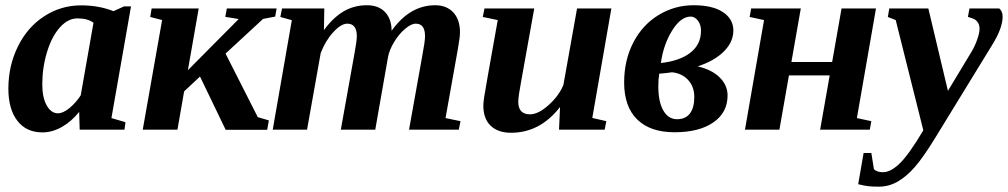

<svg xmlns="http://www.w3.org/2000/svg" viewBox="-20 -491 3816 727"><path d="M401.9 -43.9 455.1 -28.3 451.2 0H281.7L279.8 -67.4Q251 -31.2 214.6 -10.5Q178.2 10.3 140.6 10.3Q79.6 10.3 45.7 -33.7Q11.7 -77.6 11.7 -155.8Q11.7 -241.2 47.4 -314.2Q83 -387.2 146.7 -429Q210.4 -470.7 287.1 -470.7Q354.5 -470.7 409.7 -448.7L449.7 -466.8H476.1ZM140.1 -171.4Q140.1 -121.1 157 -91.6Q173.8 -62 199.2 -62Q218.8 -62 242.7 -81.5Q266.6 -101.1 285.6 -129.9L334 -404.8Q312 -421.4 273.4 -421.4Q237.3 -421.4 206.5 -387Q175.8 -352.5 158 -293.7Q140.1 -234.9 140.1 -171.4Z M1027.3 -459 1022 -428.2 976.1 -419.4 834 -288.1 956.1 -47.4 998 -35.2 991.7 0.5H834.5L737.3 -201.2L677.2 -145L651.9 0H520.5L593.8 -415L548.8 -426.8L554.2 -459H732.4L691.4 -225.1L883.8 -418.9L833 -427.2L838.9 -459Z M1589.4 -354Q1589.4 -401.4 1554.2 -401.4Q1537.1 -401.4 1513.9 -381.8Q1490.7 -362.3 1472.4 -332Q1454.1 -301.8 1449.2 -274.9L1400.9 0H1270.5L1320.3 -277.8Q1331.1 -334.5 1331.1 -354Q1331.1 -401.4 1294.9 -401.4Q1271.5 -401.4 1241.7 -368.9Q1211.9 -336.4 1194.3 -290L1142.6 0H1012.7L1085 -414.6L1041.5 -426.8L1047.9 -459H1208L1206.5 -377Q1241.7 -424.8 1281.2 -448Q1320.8 -471.2 1369.6 -471.2Q1413.1 -471.2 1437.7 -445.6Q1462.4 -419.9 1462.9 -374.5Q1531.7 -471.2 1627.9 -471.2Q1670.9 -471.2 1696.3 -444.1Q1721.7 -417 1721.7 -368.2Q1721.7 -350.1 1713.4 -303.7L1667 -43.9L1723.6 -32.2L1717.3 0H1528.8L1578.6 -277.8Q1589.4 -334.5 1589.4 -354Z M1942.4 -105.5Q1942.4 -58.1 1986.8 -58.1Q2018.1 -58.1 2057.1 -93Q2096.2 -127.9 2113.3 -169.4L2165 -459H2294.9L2222.7 -44.4L2275.9 -32.2L2269.5 0H2096.7L2100.6 -85.9Q2024.9 11.7 1915 11.7Q1865.7 11.7 1837.9 -14.9Q1810.1 -41.5 1810.1 -91.3Q1810.1 -100.6 1813.2 -123Q1816.4 -145.5 1864.7 -415L1808.1 -426.8L1814.5 -459H2002.9L1953.1 -181.6Q1942.4 -125.5 1942.4 -105.5Z M2734.9 -129.4Q2734.9 -64.9 2681.2 -27.6Q2627.4 9.8 2534.2 9.8Q2441.9 9.8 2392.6 -38.8Q2343.3 -87.4 2343.3 -178.7Q2343.3 -262.7 2377.9 -329.8Q2412.6 -397 2473.6 -434.1Q2534.7 -471.2 2606 -471.2Q2678.2 -471.2 2717.5 -445.1Q2756.8 -418.9 2756.8 -375.5Q2756.8 -332 2720.9 -296.1Q2685.1 -260.3 2621.6 -239.7Q2675.8 -227.1 2705.3 -197.5Q2734.9 -168 2734.9 -129.4ZM2472.7 -163.6Q2472.7 -105.5 2491.7 -72.5Q2510.7 -39.6 2543.5 -39.6Q2575.7 -39.6 2592.3 -61.3Q2608.9 -83 2608.9 -124Q2608.9 -162.6 2585.7 -188Q2562.5 -213.4 2524.4 -217.3Q2505.9 -214.4 2476.1 -211.9Q2472.7 -191.4 2472.7 -163.6ZM2482.4 -252.4Q2554.2 -260.3 2594.2 -291.5Q2634.3 -322.8 2634.3 -375Q2634.3 -397.5 2622.6 -412.8Q2610.8 -428.2 2595.2 -428.2Q2557.6 -428.2 2524.7 -374.8Q2491.7 -321.3 2482.4 -252.4Z M3121.6 -205.6H2967.3L2931.2 0H2800.8L2873 -415L2818.4 -426.8L2824.2 -459H3012.2L2976.6 -256.3H3130.9L3166.5 -459H3296.9L3224.6 -43.9L3279.3 -32.2L3273.4 0H3085.4Z M3776.4 -428.2Q3776.4 -384.3 3736.8 -320.8L3522.5 28.8Q3475.6 105.5 3443.6 141.8Q3411.6 178.2 3378.4 197Q3345.2 215.8 3308.1 215.8Q3283.2 215.8 3268.3 214.1Q3253.4 212.4 3229.5 206.5L3250 88.4H3279.3L3289.1 149.9Q3301.3 161.1 3323.2 161.1Q3352.5 161.1 3387.2 127.4Q3421.9 93.8 3476.1 2.4L3371.6 -415L3341.8 -426.8L3347.2 -459H3495.1L3569.3 -147L3657.7 -293.5Q3670.9 -314.9 3679.9 -340.6Q3689 -366.2 3689 -381.3Q3689 -394 3684.8 -402.1Q3680.7 -410.2 3673.8 -415.5Q3667 -420.9 3645 -427.2L3650.9 -459H3763.7Q3776.4 -447.8 3776.4 -428.2Z"/></svg>

Font: Tinos
Style: Bold Italic
Weight: 700
Italic angle: -16.333°
Designer: Steve Matteson
Foundry: Monotype Imaging Inc.
Version: Version 1.23